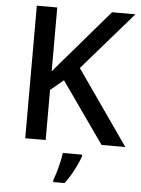

<svg xmlns="http://www.w3.org/2000/svg" viewBox="-61 -762 756 1030"><g transform="rotate(5 317.0 -246.5)"><path d="M634 0 354 -401 626 -714H500L307 -489C273 -449 238 -410 205 -370V-714H95V0H205V-270L275 -328L506 0ZM407 70V61H303C298 104 279 174 265 209V221H326C362 175 394 109 407 70Z"/></g></svg>

Font: Noto Sans Balinese Medium
Style: Regular
Weight: 500
Designer: Aditya Bayu, David Williams
Foundry: David Williams
Version: Version 2.005